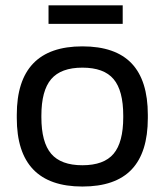

<svg xmlns="http://www.w3.org/2000/svg" viewBox="-20 -680 608 709"><path d="M42 -255.9Q42 -508.8 284.2 -508.8Q406.2 -508.8 466.1 -445.8Q525.9 -382.8 525.9 -255.9V-244.1Q525.9 -117.2 466.1 -54.2Q406.2 8.8 284.2 8.8Q42 8.8 42 -244.1ZM132.8 -247.1Q132.8 -154.8 168.9 -112.3Q205.1 -69.8 284.2 -69.8Q363.8 -69.8 399.4 -112.1Q435.1 -154.3 435.1 -247.1V-252.9Q435.1 -345.7 399.4 -387.9Q363.8 -430.2 284.2 -430.2Q205.1 -430.2 168.9 -387.7Q132.8 -345.2 132.8 -252.9ZM159.2 -591.8V-660.2H433.1V-591.8Z"/></svg>

Font: LT Wave Text
Style: Regular
Weight: 400
Designer: Daniel Lyons
Version: Version 2.5 (Glyphs App)